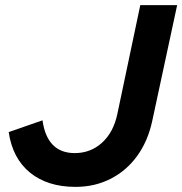

<svg xmlns="http://www.w3.org/2000/svg" viewBox="-20 -720 712 750"><path d="M275 10Q166 10 97.5 -45.5Q29 -101 14 -204L146 -250Q164 -122 272 -122Q334 -122 378.5 -162.5Q423 -203 438 -273L528 -700H672L575 -249Q558 -169 516 -111Q474 -53 412 -21.5Q350 10 275 10Z"/></svg>

Font: Red Hat Display ExtraBold
Style: Italic
Weight: 800
Italic angle: -12°
Designer: Pentagram, MCKL
Foundry: Pentagram, MCKL
Version: Version 1.023